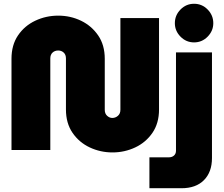

<svg xmlns="http://www.w3.org/2000/svg" viewBox="-20 -796 1188 1019"><path d="M577 13Q513 13 456.5 -13.5Q400 -40 365 -91Q330 -142 330 -215V-486Q330 -506 318 -517Q306 -528 289 -528Q271 -528 259 -517Q247 -506 247 -486V0H41V-484Q41 -557 75.5 -608Q110 -659 167 -686Q224 -713 289 -713Q354 -713 410 -686Q466 -659 501 -608Q536 -557 536 -484V-213Q536 -193 548.5 -181.5Q561 -170 576 -170Q593 -170 606 -181.5Q619 -193 619 -213V-700H824V-215Q824 -142 789 -91Q754 -40 697.5 -13.5Q641 13 577 13ZM773 203V39H876Q893 39 903.5 29.5Q914 20 914 4V-518H1105V43Q1105 117 1062.5 160Q1020 203 943 203ZM1010 -571Q968 -571 938 -601.5Q908 -632 908 -673Q908 -715 938 -745.5Q968 -776 1010 -776Q1052 -776 1082 -745.5Q1112 -715 1112 -673Q1112 -632 1082 -601.5Q1052 -571 1010 -571Z"/></svg>

Font: MuseoModerno Black
Style: Regular
Weight: 900
Designer: Pablo Cosgaya, Héctor Gatti, Marcela Romero, and the Authors of The MuseoModerno Project.
Foundry: Omnibus-Type Team
Version: Version 1.001